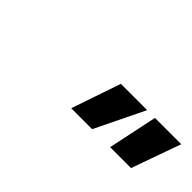

<svg xmlns="http://www.w3.org/2000/svg" viewBox="-4 -777 506 506"><g transform="rotate(45 249.0 -524.0)"><path d="M399.7 -593 370.6 -455H448.6L497.7 -593ZM272.7 -593 225.6 -455H303.6L370.7 -593Z"/></g></svg>

Font: Hussar Milosc
Style: Obl
Weight: 700
Foundry: Cannot Into Space Fonts
Version: Version 1.02